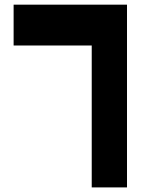

<svg xmlns="http://www.w3.org/2000/svg" viewBox="-20 -816 612 836"><path d="M379.4 0V-617.9H39.3V-795.7H533V0Z"/></svg>

Font: Alexandria
Style: Regular
Weight: 400
Designer: Mohamed Gaber
Foundry: Kief Type Foundry
Version: Version 5.100